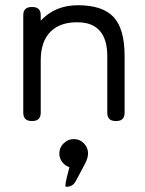

<svg xmlns="http://www.w3.org/2000/svg" viewBox="-20 -467 561 741"><path d="M105 0H102.1Q69.8 0 69.8 -32.2V-408.2Q69.8 -439.9 102.1 -439.9H105Q137.2 -439.9 137.2 -408.2V-387.2Q192.4 -446.8 280.8 -446.8Q376 -446.8 418.5 -401.1Q460.9 -355.5 460.9 -251V-32.2Q460.9 0 429.2 0H425.8Q394 0 394 -32.2V-251Q394 -315.4 365 -348.1Q335.9 -380.9 280.8 -380.9Q212.9 -382.3 175 -344.7Q137.2 -307.1 137.2 -233.9V-32.2Q137.2 0 105 0ZM237.8 217.8 248 178.2Q231 172.9 220 158.2Q209 143.6 209 125Q209 102.5 225.6 86.2Q242.2 69.8 265.1 69.8Q287.6 69.8 303.7 86.2Q319.8 102.5 319.8 125Q319.8 141.6 309.1 163.1L272.9 231Q261.7 253.9 234.9 253.9Q232.9 253.9 232.7 249.8Q232.4 245.6 233.6 237.3Q234.9 229 237.8 217.8Z"/></svg>

Font: Arcon Rounded-
Style: Regular
Weight: 400
Designer: M. Zarth
Foundry: martin zarth - visuelle & digitale kommunikation
Version: Version 1.110;PS 001.110;hotconv 1.0.70;makeotf.lib2.5.58329